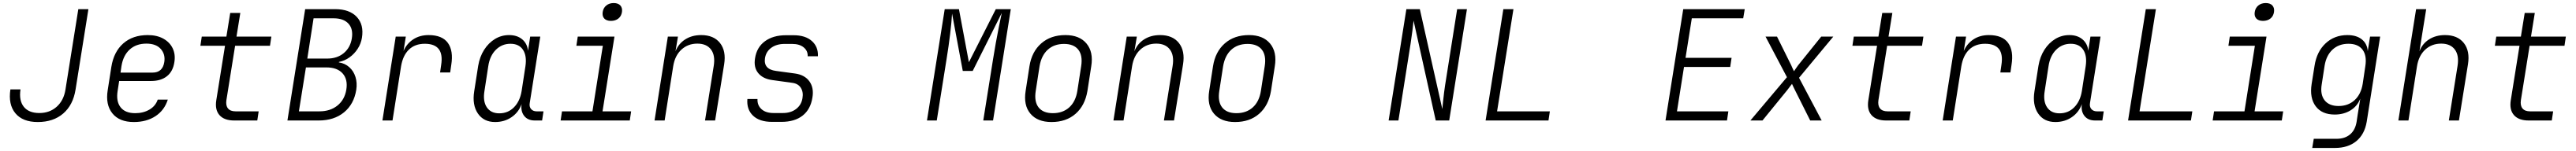

<svg xmlns="http://www.w3.org/2000/svg" viewBox="-20 -790 16840 990"><path d="M227 10Q128 10 80.5 -47.5Q33 -105 48 -204H114Q103 -131 135.5 -90Q168 -49 237 -49Q305 -49 351 -90.5Q397 -132 408 -203L492 -730H558L474 -203Q458 -102 393.5 -46Q329 10 227 10Z M855 10Q760 10 714.5 -47Q669 -104 684 -198L708 -352Q724 -451 786 -505.5Q848 -560 946 -560Q1006 -560 1048 -536.5Q1090 -513 1109 -473Q1128 -433 1120 -383Q1111 -322 1071.5 -290.5Q1032 -259 968 -259H759L749 -194Q738 -126 768 -87Q798 -48 864 -48Q917 -48 957 -71.5Q997 -95 1011 -137H1077Q1055 -67 996.5 -28.5Q938 10 855 10ZM768 -314H977Q1043 -314 1054 -383Q1062 -434 1031 -469Q1000 -504 937 -504Q870 -504 827.5 -465Q785 -426 774 -356Z M1511 0Q1446 0 1415 -35Q1384 -70 1394 -133L1451 -490H1290L1299 -550H1460L1485 -705H1551L1526 -550H1754L1745 -490H1517L1460 -133Q1455 -98 1470.5 -79Q1486 -60 1520 -60H1671L1662 0Z M1859 0 1975 -730H2171Q2265 -730 2312.5 -679Q2360 -628 2346 -542Q2340 -504 2318.5 -470.5Q2297 -437 2265 -414Q2233 -391 2196 -384L2195 -381Q2235 -375 2263.5 -349.5Q2292 -324 2304 -285Q2316 -246 2309 -201Q2294 -107 2229 -53.5Q2164 0 2063 0ZM1989 -406H2119Q2184 -406 2227 -441.5Q2270 -477 2280 -538Q2290 -600 2258 -635Q2226 -670 2161 -670H2030ZM1934 -60H2068Q2139 -60 2186 -98Q2233 -136 2244 -202Q2255 -269 2220 -308.5Q2185 -348 2114 -348H1980Z M2480 0 2567 -550H2633L2618 -456Q2639 -504 2681.5 -532Q2724 -560 2782 -560Q2871 -560 2908 -508.5Q2945 -457 2930 -364L2923 -315H2857L2864 -364Q2886 -503 2757 -503Q2693 -503 2653.5 -465Q2614 -427 2602 -356L2546 0Z M3217 10Q3142 10 3104 -46Q3066 -102 3080 -191L3106 -358Q3116 -418 3145 -463.5Q3174 -509 3216 -534.5Q3258 -560 3308 -560Q3361 -560 3394 -532Q3427 -504 3432 -457L3446 -550H3512L3443 -114Q3439 -90 3452 -75Q3465 -60 3488 -60H3533L3524 0H3477Q3430 0 3406.5 -30.5Q3383 -61 3390 -108Q3371 -54 3324.5 -22Q3278 10 3217 10ZM3244 -47Q3301 -47 3340 -86.5Q3379 -126 3390 -193L3415 -356Q3425 -424 3399 -463.5Q3373 -503 3317 -503Q3261 -503 3221.5 -463.5Q3182 -424 3172 -356L3147 -193Q3136 -126 3162.5 -86.5Q3189 -47 3244 -47Z M3645 0 3654 -60H3853L3921 -490H3748L3757 -550H3997L3919 -60H4106L4097 0ZM3974 -653Q3945 -653 3930.5 -668.5Q3916 -684 3920 -711Q3924 -738 3943.5 -754Q3963 -770 3992 -770Q4021 -770 4035.5 -754Q4050 -738 4046 -711Q4042 -684 4022.5 -668.5Q4003 -653 3974 -653Z M4259 0 4346 -550H4412L4396 -454Q4416 -504 4460 -532Q4504 -560 4564 -560Q4646 -560 4687 -508Q4728 -456 4714 -368L4655 0H4589L4646 -358Q4657 -427 4628 -465.5Q4599 -504 4539 -504Q4477 -504 4434.5 -464.5Q4392 -425 4381 -356L4325 0Z M5027 9Q4945 9 4902.5 -32Q4860 -73 4866 -141H4932Q4930 -100 4958 -74.5Q4986 -49 5037 -49H5098Q5150 -49 5184.5 -75.5Q5219 -102 5226 -146Q5233 -186 5215.5 -214Q5198 -242 5159 -247L5029 -265Q4968 -273 4937 -310.5Q4906 -348 4916 -408Q4927 -480 4980.5 -519.5Q5034 -559 5118 -559H5168Q5245 -559 5287.5 -521Q5330 -483 5327 -421H5260Q5262 -456 5234.5 -479Q5207 -502 5159 -502H5109Q5057 -502 5022.5 -477Q4988 -452 4981 -409Q4970 -336 5053 -325L5178 -308Q5241 -299 5271.5 -256.5Q5302 -214 5291 -150Q5279 -73 5227 -32Q5175 9 5088 9Z M6040 0 6156 -730H6249L6314 -382L6490 -730H6588L6472 0H6408L6472 -402Q6480 -452 6490 -508.5Q6500 -565 6510.5 -616.5Q6521 -668 6529 -705L6339 -325H6274L6204 -701Q6201 -647 6191.5 -567.5Q6182 -488 6168 -402L6104 0Z M6854 10Q6762 10 6716 -45Q6670 -100 6685 -194L6710 -356Q6725 -451 6787 -505.5Q6849 -560 6945 -560Q7037 -560 7083 -504.5Q7129 -449 7114 -356L7089 -194Q7073 -98 7011.5 -44Q6950 10 6854 10ZM6863 -48Q6928 -48 6970 -86Q7012 -124 7023 -194L7048 -356Q7059 -426 7029.5 -464Q7000 -502 6936 -502Q6871 -502 6829.5 -464Q6788 -426 6776 -356L6751 -194Q6740 -124 6769.5 -86Q6799 -48 6863 -48Z M7259 0 7346 -550H7412L7396 -454Q7416 -504 7460 -532Q7504 -560 7564 -560Q7646 -560 7687 -508Q7728 -456 7714 -368L7655 0H7589L7646 -358Q7657 -427 7628 -465.5Q7599 -504 7539 -504Q7477 -504 7434.5 -464.5Q7392 -425 7381 -356L7325 0Z M8054 10Q7962 10 7916 -45Q7870 -100 7885 -194L7910 -356Q7925 -451 7987 -505.5Q8049 -560 8145 -560Q8237 -560 8283 -504.5Q8329 -449 8314 -356L8289 -194Q8273 -98 8211.5 -44Q8150 10 8054 10ZM8063 -48Q8128 -48 8170 -86Q8212 -124 8223 -194L8248 -356Q8259 -426 8229.5 -464Q8200 -502 8136 -502Q8071 -502 8029.5 -464Q7988 -426 7976 -356L7951 -194Q7940 -124 7969.5 -86Q7999 -48 8063 -48Z M9058 0 9174 -730H9262L9409 -75Q9411 -97 9414 -126Q9417 -155 9420.5 -183Q9424 -211 9427 -230L9506 -730H9570L9454 0H9366L9221 -655Q9219 -632 9213.5 -588.5Q9208 -545 9201 -500L9122 0Z M9692 0 9808 -730H9874L9767 -60H10112L10103 0Z M10868 0 10984 -730H11386L11376 -670H11040L10999 -411H11300L11291 -351H10989L10943 -60H11279L11270 0Z M11423 0 11662 -284 11522 -550H11597L11690 -362Q11694 -353 11699 -341.5Q11704 -330 11708 -323Q11713 -330 11720.5 -341.5Q11728 -353 11735 -362L11886 -550H11965L11741 -280L11889 0H11814L11715 -198Q11710 -208 11704 -220.5Q11698 -233 11695 -240Q11689 -233 11680 -220.5Q11671 -208 11663 -198L11502 0Z M12311 0Q12246 0 12215 -35Q12184 -70 12194 -133L12251 -490H12090L12099 -550H12260L12285 -705H12351L12326 -550H12554L12545 -490H12317L12260 -133Q12255 -98 12270.5 -79Q12286 -60 12320 -60H12471L12462 0Z M12680 0 12767 -550H12833L12818 -456Q12839 -504 12881.5 -532Q12924 -560 12982 -560Q13071 -560 13108 -508.5Q13145 -457 13130 -364L13123 -315H13057L13064 -364Q13086 -503 12957 -503Q12893 -503 12853.5 -465Q12814 -427 12802 -356L12746 0Z M13417 10Q13342 10 13304 -46Q13266 -102 13280 -191L13306 -358Q13316 -418 13345 -463.5Q13374 -509 13416 -534.5Q13458 -560 13508 -560Q13561 -560 13594 -532Q13627 -504 13632 -457L13646 -550H13712L13643 -114Q13639 -90 13652 -75Q13665 -60 13688 -60H13733L13724 0H13677Q13630 0 13606.5 -30.5Q13583 -61 13590 -108Q13571 -54 13524.5 -22Q13478 10 13417 10ZM13444 -47Q13501 -47 13540 -86.5Q13579 -126 13590 -193L13615 -356Q13625 -424 13599 -463.5Q13573 -503 13517 -503Q13461 -503 13421.5 -463.5Q13382 -424 13372 -356L13347 -193Q13336 -126 13362.5 -86.5Q13389 -47 13444 -47Z M13892 0 14008 -730H14074L13967 -60H14312L14303 0Z M14445 0 14454 -60H14653L14721 -490H14548L14557 -550H14797L14719 -60H14906L14897 0ZM14774 -653Q14745 -653 14730.5 -668.5Q14716 -684 14720 -711Q14724 -738 14743.5 -754Q14763 -770 14792 -770Q14821 -770 14835.5 -754Q14850 -738 14846 -711Q14842 -684 14822.5 -668.5Q14803 -653 14774 -653Z M15096 180 15106 120H15255Q15309 120 15343 91.5Q15377 63 15386 9L15393 -38L15410 -143Q15391 -94 15346.5 -66.5Q15302 -39 15243 -39Q15159 -39 15118.5 -93.5Q15078 -148 15092 -239L15111 -358Q15125 -451 15183 -505.5Q15241 -560 15326 -560Q15385 -560 15420 -532Q15455 -504 15459 -455L15474 -550H15540L15452 9Q15438 91 15384 135.5Q15330 180 15244 180ZM15268 -95Q15331 -95 15373 -133.5Q15415 -172 15426 -241L15443 -356Q15454 -425 15425 -464Q15396 -503 15333 -503Q15270 -503 15229 -465Q15188 -427 15177 -360L15158 -237Q15147 -171 15176.5 -133Q15206 -95 15268 -95Z M15659 0 15775 -730H15841L15815 -568L15797 -454Q15816 -504 15860 -532Q15904 -560 15964 -560Q16046 -560 16087 -508Q16128 -456 16114 -368L16055 0H15989L16046 -358Q16057 -427 16028 -465.5Q15999 -504 15939 -504Q15877 -504 15834.5 -464.5Q15792 -425 15781 -356L15725 0Z M16511 0Q16446 0 16415 -35Q16384 -70 16394 -133L16451 -490H16290L16299 -550H16460L16485 -705H16551L16526 -550H16754L16745 -490H16517L16460 -133Q16455 -98 16470.5 -79Q16486 -60 16520 -60H16671L16662 0Z"/></svg>

Font: JetBrains Mono NL ExtraLight
Style: Italic
Weight: 200
Italic angle: -9°
Monospace: yes
Designer: Philipp Nurullin, Konstantin Bulenkov
Foundry: JetBrains
Version: Version 2.305; ttfautohint (v1.8.4.7-5d5b)